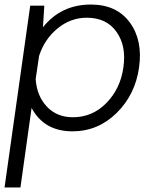

<svg xmlns="http://www.w3.org/2000/svg" viewBox="-55 -575 663 845"><path d="M345 -555Q458 -555 516 -476.5Q574 -398 557 -278Q540 -158 458 -77.5Q376 3 264 3Q139 3 84 -100L35 250H-35L78 -550H140L134 -455Q214 -555 345 -555ZM266 -59Q352 -59 413.5 -122Q475 -185 488 -278Q502 -372 458 -434.5Q414 -497 327 -497Q256 -497 198.5 -450Q141 -403 117 -329L102 -227Q107 -153 151 -106Q195 -59 266 -59Z"/></svg>

Font: Oakes Grotesk Light
Style: Italic
Weight: 300
Italic angle: -8°
Designer: Samuel Oakes
Foundry: Samuel Oakes
Version: Version 1.000;PS 001.000;hotconv 1.0.88;makeotf.lib2.5.64775